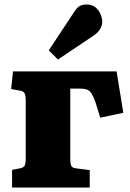

<svg xmlns="http://www.w3.org/2000/svg" viewBox="-20 -838 582 858"><path d="M34 0V-79L70 -86Q86 -89 90.5 -98.5Q95 -108 95 -133V-388Q95 -412 89.5 -421.5Q84 -431 69 -433L30 -440L38 -519H501L531 -334L428 -312L407 -380Q398 -405 390 -418.5Q382 -432 370 -437Q358 -442 337 -442H294V-129Q294 -108 298 -98Q302 -88 318 -86L381 -78V0ZM239 -572 198 -613 311 -784Q324 -805 337 -811.5Q350 -818 366 -818Q392 -818 407.5 -804.5Q423 -791 430 -773Q437 -755 437 -741Q437 -725 427.5 -708.5Q418 -692 397 -678Z"/></svg>

Font: Literata 18pt ExtraBold
Style: Regular
Weight: 800
Designer: Latin by Veronika Burian and Jose Scaglione. Greek by Irene Vlachou. Cyrillic by Vera Evstafieva.
Foundry: TypeTogether
Version: Version 3.103;gftools[0.9.29]